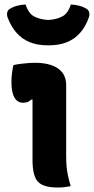

<svg xmlns="http://www.w3.org/2000/svg" viewBox="-20 -830 419 856"><path d="M125 -116Q125 -139 125 -165Q125 -191 125 -218.5Q125 -246 125 -274.5Q125 -303 125 -331Q125 -359 125 -386H119Q116 -383 112 -380Q108 -377 104 -375.5Q100 -374 94.5 -373Q89 -372 82 -372Q58 -372 44.5 -395Q31 -418 31 -464Q31 -484 33.5 -504Q36 -524 40 -540Q50 -542 59 -543.5Q68 -545 77.5 -546Q87 -547 97 -548Q107 -549 117.5 -549.5Q128 -550 139 -550Q178 -550 209 -539.5Q240 -529 257.5 -507Q275 -485 275 -450Q275 -413 275 -373Q275 -333 275 -292.5Q275 -252 275 -213Q275 -174 275 -139Q275 -112 276.5 -91.5Q278 -71 282.5 -50Q287 -29 295 0Q280 3 266.5 4.5Q253 6 237 6Q173 6 149 -20Q125 -46 125 -116ZM195 -741Q232 -743 257.5 -756.5Q283 -770 296 -810Q315 -809 333 -804.5Q351 -800 367 -790Q376 -784 378 -773.5Q380 -763 376 -752Q362 -712 337.5 -684Q313 -656 278.5 -642Q244 -628 199 -628H191Q147 -628 112.5 -642Q78 -656 53.5 -684Q29 -712 14 -752Q10 -763 12 -773.5Q14 -784 23 -790Q39 -800 57 -804.5Q75 -809 94 -810Q107 -770 132.5 -756.5Q158 -743 195 -741Z"/></svg>

Font: Recursive Casual ExtraBold
Style: Regular
Weight: 800
Version: Version 1.047